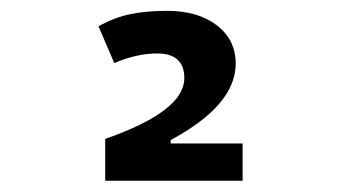

<svg xmlns="http://www.w3.org/2000/svg" viewBox="-20 -723 626 352"><path d="M172.9 -391.6V-468.3Q317.9 -519 317.9 -579.6Q317.9 -625 268.1 -625Q231 -625 189.5 -607.4L160.6 -674.8Q189.5 -690.9 218.5 -697Q247.6 -703.1 286.1 -703.1Q343.3 -703.1 377.7 -676.5Q412.1 -649.9 412.1 -606.4Q412.1 -530.3 293 -466.3V-460H424.8V-391.6Z"/></svg>

Font: Cascadia Mono PL
Style: Regular
Weight: 400
Monospace: yes
Designer: Aaron Bell
Foundry: Saja Typeworks
Version: Version 2404.023; ttfautohint (v1.8.4)